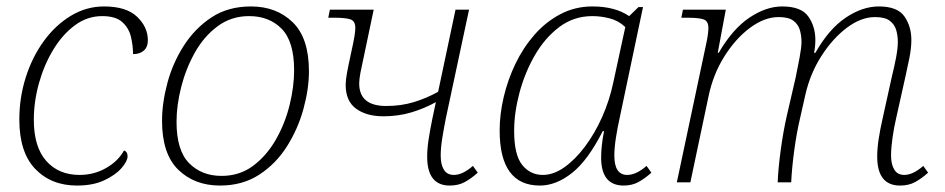

<svg xmlns="http://www.w3.org/2000/svg" viewBox="-20 -566 2932 596"><path d="M219 10Q139 10 89.5 -41.5Q40 -93 40 -195Q40 -263 60 -326Q80 -389 116 -438.5Q152 -488 200 -517Q248 -546 303 -546Q372 -546 405.5 -514Q439 -482 439 -441Q439 -420 426.5 -409Q414 -398 393 -398Q393 -424 386.5 -451.5Q380 -479 359.5 -497.5Q339 -516 297 -516Q251 -516 212.5 -487.5Q174 -459 145.5 -412Q117 -365 101 -308Q85 -251 85 -194Q85 -110 123.5 -66.5Q162 -23 227 -23Q272 -23 309.5 -44.5Q347 -66 365 -99Q376 -95 376 -81Q376 -66 357.5 -44.5Q339 -23 304 -6.5Q269 10 219 10Z M663 10Q584 10 533.5 -39Q483 -88 483 -191Q483 -246 499.5 -308Q516 -370 550.5 -424Q585 -478 636.5 -512Q688 -546 759 -546Q838 -546 888.5 -497Q939 -448 939 -345Q939 -290 922 -228Q905 -166 871 -112Q837 -58 785 -24Q733 10 663 10ZM668 -20Q724 -20 766 -51.5Q808 -83 836.5 -133Q865 -183 879 -240Q893 -297 893 -348Q893 -437 854.5 -476.5Q816 -516 753 -516Q698 -516 655.5 -484.5Q613 -453 585 -403Q557 -353 542.5 -296Q528 -239 528 -188Q528 -99 567 -59.5Q606 -20 668 -20Z M1170 -205Q1118 -205 1085.5 -228.5Q1053 -252 1053 -303Q1053 -317 1057 -339Q1061 -361 1068 -393Q1078 -438 1080.5 -454.5Q1083 -471 1083 -479Q1083 -501 1067.5 -506Q1052 -511 1018 -511H999L1004 -536H1140L1111 -398Q1103 -362 1099 -341Q1095 -320 1095 -307Q1095 -237 1179 -237Q1225 -237 1264.5 -249Q1304 -261 1340 -281L1394 -536H1436L1364 -199Q1358 -169 1353 -138Q1348 -107 1348 -83Q1348 -55 1358 -39Q1368 -23 1389 -23Q1416 -23 1448 -51L1463 -30Q1443 -12 1423 -1Q1403 10 1376 10Q1306 10 1306 -80Q1306 -104 1310.5 -133.5Q1315 -163 1322 -197L1333 -249Q1297 -229 1256.5 -217Q1216 -205 1170 -205Z M1656 10Q1531 10 1531 -161Q1531 -211 1543.5 -264.5Q1556 -318 1580 -368Q1604 -418 1639 -458Q1674 -498 1719.5 -522Q1765 -546 1819 -546Q1889 -546 1933 -516L1962 -544H1976L1904 -202Q1897 -171 1892 -139Q1887 -107 1887 -83Q1887 -23 1927 -23Q1955 -23 1987 -51L2002 -30Q1982 -12 1962 -1Q1942 10 1916 10Q1846 10 1846 -77Q1846 -93 1848 -113Q1850 -133 1855 -159H1851Q1805 -68 1755.5 -29Q1706 10 1656 10ZM1665 -23Q1698 -23 1731.5 -46.5Q1765 -70 1795.5 -110.5Q1826 -151 1849 -202.5Q1872 -254 1884 -311L1921 -482Q1900 -502 1872.5 -509Q1845 -516 1819 -516Q1761 -516 1716 -482Q1671 -448 1640 -394Q1609 -340 1592.5 -278Q1576 -216 1576 -160Q1576 -85 1601 -54Q1626 -23 1665 -23Z M2774 10Q2703 10 2703 -80Q2703 -105 2707.5 -134.5Q2712 -164 2720 -199L2748 -326Q2756 -358 2761.5 -387Q2767 -416 2767 -436Q2767 -455 2762 -472.5Q2757 -490 2742 -501.5Q2727 -513 2696 -513Q2653 -513 2609 -480Q2565 -447 2530 -392.5Q2495 -338 2480 -272L2464 -201Q2453 -155 2445.5 -99.5Q2438 -44 2436 0H2394Q2396 -45 2403.5 -100.5Q2411 -156 2422 -205L2450 -326Q2456 -355 2462 -387Q2468 -419 2468 -436Q2468 -455 2463 -472.5Q2458 -490 2443 -501.5Q2428 -513 2397 -513Q2353 -513 2308 -479.5Q2263 -446 2228 -390Q2193 -334 2179 -265L2123 0H2081L2173 -434Q2176 -448 2177.5 -460Q2179 -472 2179 -479Q2179 -501 2163.5 -506Q2148 -511 2114 -511H2095L2100 -536H2233L2208 -402H2211Q2254 -476 2306 -511Q2358 -546 2408 -546Q2467 -546 2489 -515Q2511 -484 2511 -442Q2511 -422 2507 -402H2511Q2553 -476 2605 -511Q2657 -546 2708 -546Q2766 -546 2787.5 -515Q2809 -484 2809 -442Q2809 -417 2803 -386.5Q2797 -356 2791 -330L2762 -200Q2755 -170 2750.5 -138.5Q2746 -107 2746 -83Q2746 -56 2756 -39.5Q2766 -23 2787 -23Q2814 -23 2846 -51L2861 -30Q2841 -12 2821 -1Q2801 10 2774 10Z"/></svg>

Font: Noto Serif ExtraLight
Style: Italic
Weight: 200
Italic angle: -12°
Designer: Monotype Design Team
Foundry: Monotype Imaging Inc.
Version: Version 2.014; ttfautohint (v1.8.4.7-5d5b)